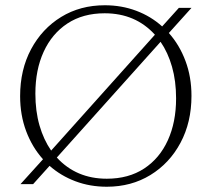

<svg xmlns="http://www.w3.org/2000/svg" viewBox="-20 -700 804 730"><path d="M378.5 -680Q442.5 -680 498.2 -659Q554 -638 596.5 -599.5L660 -670H708L622 -574.5Q662.5 -529 685.2 -468.2Q708 -407.5 708 -335.5Q708 -235 666.2 -157Q624.5 -79 551.8 -34.5Q479 10 386 10Q322 10 266.8 -10.8Q211.5 -31.5 168.5 -69.5L106 0H58L143.5 -94.5Q102.5 -140 79.5 -201.2Q56.5 -262.5 56.5 -334.5Q56.5 -435 98.2 -513Q140 -591 212.5 -635.5Q285 -680 378.5 -680ZM114.5 -344Q114.5 -277.5 130.2 -223Q146 -168.5 174.5 -127.5L569 -568Q495 -649.5 378 -649.5Q295.5 -649.5 236.5 -610.8Q177.5 -572 146 -503.2Q114.5 -434.5 114.5 -344ZM386 -20.5Q469 -20.5 528 -59.2Q587 -98 618.2 -166.8Q649.5 -235.5 649.5 -326Q649.5 -392 634 -446.2Q618.5 -500.5 590.5 -541L196 -101Q270 -20.5 386 -20.5Z"/></svg>

Font: Newsreader Text Light
Style: Regular
Weight: 300
Designer: Hugues Gentile
Foundry: Production Type
Version: Version 1.002